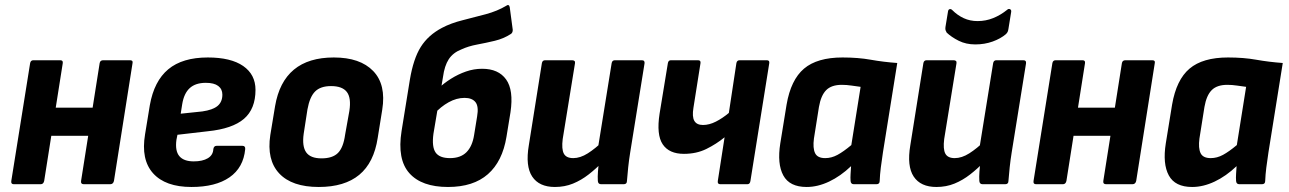

<svg xmlns="http://www.w3.org/2000/svg" viewBox="-20 -734 5136 765"><path d="M314 0Q301 0 303 -13L377 -482Q379 -494 391 -494H498Q511 -494 508 -482L434 -13Q431 0 419 0ZM35 0Q23 0 25 -13L100 -482Q102 -494 113 -494H220Q232 -494 230 -482L156 -13Q153 0 142 0ZM171 -193 190 -305H373L355 -193Z M743 11Q639 11 590 -43.5Q541 -98 558 -199L577 -315Q594 -411 650.5 -458Q707 -505 808 -505Q900 -505 949 -471Q998 -437 998 -376Q998 -300 952 -260.5Q906 -221 808 -211L687 -197L683 -177Q677 -133 694.5 -112Q712 -91 752 -91Q787 -91 808 -103.5Q829 -116 830 -140Q832 -153 843 -153H946Q958 -153 957 -140Q950 -66 894.5 -27.5Q839 11 743 11ZM700 -281 786 -290Q828 -296 847 -312Q866 -328 866 -357Q866 -379 849.5 -391.5Q833 -404 800 -404Q759 -404 736 -383Q713 -362 706 -319Z M1250 11Q1143 11 1092.5 -43Q1042 -97 1057 -196L1076 -311Q1109 -505 1310 -505Q1415 -505 1467 -451Q1519 -397 1503 -297L1485 -185Q1470 -86 1411.5 -37.5Q1353 11 1250 11ZM1261 -103Q1305 -103 1326.5 -124.5Q1348 -146 1355 -197L1372 -292Q1380 -344 1362 -367.5Q1344 -391 1299 -391Q1257 -391 1235.5 -369.5Q1214 -348 1205 -298L1190 -201Q1183 -151 1200 -127Q1217 -103 1261 -103Z M1765 11Q1660 11 1611 -44Q1562 -99 1580 -212L1613 -416Q1627 -500 1656.5 -547Q1686 -594 1741 -623Q1777 -642 1823.5 -653.5Q1870 -665 1916 -677.5Q1962 -690 1997 -711Q2002 -715 2006 -713.5Q2010 -712 2011 -705L2023 -615Q2023 -604 2016 -599Q1987 -580 1951.5 -571.5Q1916 -563 1881 -556.5Q1846 -550 1818 -537Q1785 -524 1768 -498Q1751 -472 1745 -427L1707 -201Q1700 -149 1715.5 -126.5Q1731 -104 1773 -104Q1815 -104 1838.5 -127.5Q1862 -151 1869 -196L1881 -270Q1888 -310 1874.5 -327Q1861 -344 1831 -344Q1799 -344 1767.5 -326.5Q1736 -309 1710 -280L1726 -381Q1748 -402 1776.5 -420Q1805 -438 1836.5 -449Q1868 -460 1901 -460Q1966 -460 1996.5 -417.5Q2027 -375 2014 -287L1998 -189Q1982 -91 1924 -40Q1866 11 1765 11Z M2191 11Q2128 11 2100.5 -30.5Q2073 -72 2087 -155L2139 -482Q2141 -494 2152 -494H2259Q2273 -494 2271 -482L2222 -180Q2217 -140 2226.5 -122Q2236 -104 2264 -104Q2292 -104 2322 -123Q2352 -142 2385 -174L2381 -89Q2355 -62 2325.5 -39Q2296 -16 2263 -2.5Q2230 11 2191 11ZM2375 0Q2363 0 2362 -13Q2361 -30 2362.5 -50.5Q2364 -71 2367 -91L2362 -141L2417 -482Q2419 -494 2430 -494H2537Q2550 -494 2548 -481L2491 -127Q2486 -96 2483 -67.5Q2480 -39 2478 -13Q2478 0 2465 0Z M2850 0Q2838 0 2840 -13L2867 -187Q2834 -160 2794.5 -140.5Q2755 -121 2705 -121Q2646 -121 2620.5 -159Q2595 -197 2608 -281L2641 -482Q2643 -494 2653 -494H2761Q2773 -494 2771 -482L2743 -305Q2737 -269 2746.5 -252.5Q2756 -236 2781 -236Q2806 -236 2832.5 -249.5Q2859 -263 2884 -284L2914 -482Q2916 -494 2927 -494H3035Q3047 -494 3045 -482L2970 -13Q2968 0 2958 0Z M3194 11Q3126 11 3101 -35Q3076 -81 3089 -163L3114 -317Q3131 -416 3183.5 -460.5Q3236 -505 3337 -505Q3399 -505 3449.5 -496Q3500 -487 3555 -483L3498 -127Q3493 -94 3489.5 -66.5Q3486 -39 3485 -13Q3485 0 3472 0H3382Q3370 0 3369 -13Q3368 -26 3369 -41Q3370 -56 3371 -72Q3329 -32 3283.5 -10.5Q3238 11 3194 11ZM3268 -104Q3293 -104 3317 -117Q3341 -130 3372 -156L3409 -388Q3393 -390 3373 -393Q3353 -396 3334 -396Q3293 -396 3272 -375Q3251 -354 3243 -308L3223 -182Q3218 -144 3227.5 -124Q3237 -104 3268 -104Z M3711 11Q3648 11 3620.5 -30.5Q3593 -72 3607 -155L3659 -482Q3661 -494 3672 -494H3779Q3793 -494 3791 -482L3742 -180Q3737 -140 3746.5 -122Q3756 -104 3784 -104Q3812 -104 3842 -123Q3872 -142 3905 -174L3901 -89Q3875 -62 3845.5 -39Q3816 -16 3783 -2.5Q3750 11 3711 11ZM3895 0Q3883 0 3882 -13Q3881 -30 3882.5 -50.5Q3884 -71 3887 -91L3882 -141L3937 -482Q3939 -494 3950 -494H4057Q4070 -494 4068 -481L4011 -127Q4006 -96 4003 -67.5Q4000 -39 3998 -13Q3998 0 3985 0ZM3866 -557Q3829 -557 3800 -571.5Q3771 -586 3752 -604Q3749 -609 3747.5 -613.5Q3746 -618 3747 -626L3757 -687Q3758 -696 3763.5 -697.5Q3769 -699 3774 -694Q3795 -673 3820 -661.5Q3845 -650 3875 -650Q3908 -650 3937.5 -662Q3967 -674 3993 -695Q3998 -700 4004 -697.5Q4010 -695 4009 -687L3998 -619Q3997 -612 3995 -607.5Q3993 -603 3988 -598Q3967 -580 3935 -568.5Q3903 -557 3866 -557Z M4387 0Q4374 0 4376 -13L4450 -482Q4452 -494 4464 -494H4571Q4584 -494 4581 -482L4507 -13Q4504 0 4492 0ZM4108 0Q4096 0 4098 -13L4173 -482Q4175 -494 4186 -494H4293Q4305 -494 4303 -482L4229 -13Q4226 0 4215 0ZM4244 -193 4263 -305H4446L4428 -193Z M4730 11Q4662 11 4637 -35Q4612 -81 4625 -163L4650 -317Q4667 -416 4719.5 -460.5Q4772 -505 4873 -505Q4935 -505 4985.5 -496Q5036 -487 5091 -483L5034 -127Q5029 -94 5025.5 -66.5Q5022 -39 5021 -13Q5021 0 5008 0H4918Q4906 0 4905 -13Q4904 -26 4905 -41Q4906 -56 4907 -72Q4865 -32 4819.5 -10.5Q4774 11 4730 11ZM4804 -104Q4829 -104 4853 -117Q4877 -130 4908 -156L4945 -388Q4929 -390 4909 -393Q4889 -396 4870 -396Q4829 -396 4808 -375Q4787 -354 4779 -308L4759 -182Q4754 -144 4763.5 -124Q4773 -104 4804 -104Z"/></svg>

Font: Sofia Sans Semi Condensed ExtraBold
Style: Italic
Weight: 800
Italic angle: -9°
Version: Version 4.100